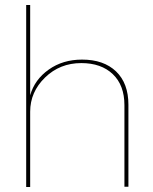

<svg xmlns="http://www.w3.org/2000/svg" viewBox="-20 -750 614 770"><path d="M85 0V-730H101V-368Q119 -431 175.5 -471Q232 -511 309 -511Q396 -511 445.5 -463.5Q495 -416 495 -330V-1H479V-328Q479 -408 432.5 -452.5Q386 -497 306 -497Q220 -497 160.5 -439Q101 -381 101 -302V0Z"/></svg>

Font: Elaine Sans Thin
Style: Regular
Weight: 250
Designer: Wei Huang
Foundry: Wei Huang
Version: Version 2.001;December 24, 2019;FontCreator 12.0.0.2547 64-b